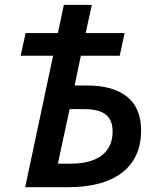

<svg xmlns="http://www.w3.org/2000/svg" viewBox="-20 -780 663 800"><path d="M567.9 -236.8Q567.9 -122.1 489 -61Q410.2 0 262.2 0H85L201.2 -547.9H65.9L86.9 -642.1H221.2L246.1 -759.8H362.8L336.9 -642.1H499L479 -547.9H316.9L291 -423.8H341.8Q452.1 -423.8 510 -376.5Q567.9 -329.1 567.9 -236.8ZM221.2 -98.1H273.9Q360.4 -98.1 404.8 -133.1Q449.2 -168 449.2 -231.9Q449.2 -280.3 420.7 -302.7Q392.1 -325.2 333 -325.2H270Z"/></svg>

Font: Open Sans Semibold
Style: Italic
Weight: 600
Italic angle: -12°
Foundry: Ascender Corporation
Version: Version 1.10